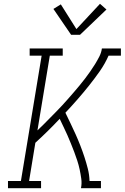

<svg xmlns="http://www.w3.org/2000/svg" viewBox="-20 -990 656 1010"><path d="M22 0V-38H90L199 -697H136V-735H310V-697H242L177 -304Q194 -320 210.5 -336.5Q227 -353 243 -369.5Q259 -386 275.5 -402.5Q292 -419 307.5 -436Q323 -453 338.5 -470.5Q354 -488 369 -505.5Q384 -523 399 -541Q414 -559 428 -577.5Q442 -596 455 -614.5Q468 -633 480 -652.5Q492 -672 502.5 -692.5Q513 -713 516 -735H616V-697H551Q532 -654 505 -615.5Q478 -577 448.5 -540Q419 -503 387.5 -467Q356 -431 324 -397Q338 -368 351.5 -340Q365 -312 378 -283Q391 -254 402.5 -224.5Q414 -195 424 -164.5Q434 -134 442 -102.5Q450 -71 451 -38H511V0H406Q411 -25 407.5 -50Q404 -75 399 -98.5Q394 -122 386.5 -145Q379 -168 370.5 -190.5Q362 -213 353 -235Q344 -257 334.5 -279Q325 -301 314.5 -322Q304 -343 294 -365Q263 -332 231 -300.5Q199 -269 166 -239L133 -38H196V0ZM354 -807 261 -943 300 -967 382 -837 506 -970 540 -940 401 -807Z"/></svg>

Font: Iosevka Curly Slab XLtEx
Style: Italic
Weight: 200
Width: 7
Italic angle: -9°
Monospace: yes
Designer: Belleve Invis
Foundry: Belleve Invis
Version: Version 11.1.0; ttfautohint (v1.8.3)